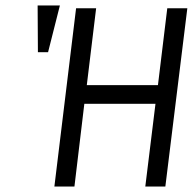

<svg xmlns="http://www.w3.org/2000/svg" viewBox="-20 -679 702 699"><path d="M582 0 662 -649H589L555 -369H296L330 -649H257L178 0H251L287 -301H546L509 0ZM155 -489 198 -659H117L118 -489Z"/></svg>

Font: Gamestation Condensed
Style: Italic
Weight: 400
Width: 3
Designer: Jonas Hecksher
Foundry: Jonas Hecksher, Playtypeª, e-types AS
Version: Version 1.003